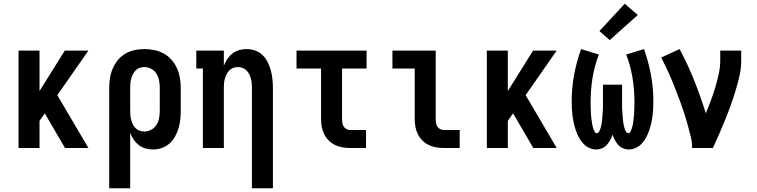

<svg xmlns="http://www.w3.org/2000/svg" viewBox="-20 -790 4040 1025"><path d="M79 0V-520H191V-304L326 -520H452L286 -282L452 0H327L219 -185L191 -145V0Z M563 215V-320Q563 -347 567 -373Q571 -399 581.5 -423.5Q592 -448 609 -469Q626 -490 649 -503.5Q672 -517 698 -522.5Q724 -528 751 -528Q778 -528 804.5 -522.5Q831 -517 854.5 -504Q878 -491 896 -470.5Q914 -450 925 -425Q936 -400 940.5 -373.5Q945 -347 945 -320V-200Q945 -176 942.5 -152Q940 -128 933 -105Q926 -82 914.5 -61Q903 -40 885 -24Q867 -8 844 0Q821 8 797 8Q777 8 757 2.5Q737 -3 721 -15.5Q705 -28 693.5 -45Q682 -62 675 -81V215ZM751 -88Q771 -88 788.5 -98Q806 -108 816 -124.5Q826 -141 829.5 -160.5Q833 -180 833 -200V-320Q833 -340 829.5 -359.5Q826 -379 816 -395.5Q806 -412 788.5 -422Q771 -432 751 -432Q739 -432 726.5 -428Q714 -424 705 -415Q696 -406 690 -394.5Q684 -383 680.5 -370.5Q677 -358 676 -345.5Q675 -333 675 -320V-200Q675 -187 676 -174.5Q677 -162 680.5 -149.5Q684 -137 689.5 -125.5Q695 -114 704.5 -105Q714 -96 726 -92Q738 -88 751 -88Z M1325 215V-320Q1325 -333 1324 -345.5Q1323 -358 1319.5 -370Q1316 -382 1310.5 -393.5Q1305 -405 1296 -414Q1287 -423 1275 -427.5Q1263 -432 1250 -432Q1237 -432 1225 -427.5Q1213 -423 1204 -414Q1195 -405 1189.5 -393.5Q1184 -382 1180.5 -370Q1177 -358 1176 -345.5Q1175 -333 1175 -320V0H1063V-424H1028V-520H1175V-439Q1182 -458 1193.5 -475Q1205 -492 1221 -504.5Q1237 -517 1256.5 -522.5Q1276 -528 1296 -528Q1320 -528 1342.5 -520Q1365 -512 1382 -495.5Q1399 -479 1409.5 -457.5Q1420 -436 1426 -413.5Q1432 -391 1434.5 -367.5Q1437 -344 1437 -320V215Z M1849 0Q1828 0 1807.5 -3.5Q1787 -7 1768.5 -16Q1750 -25 1735 -40Q1720 -55 1710.5 -74Q1701 -93 1697.5 -113.5Q1694 -134 1694 -155V-424H1563V-520H1937V-424H1806V-155Q1806 -144 1807.5 -134Q1809 -124 1814.5 -115Q1820 -106 1829.5 -101Q1839 -96 1849 -96H1934V0Z M2349 0Q2328 0 2307.5 -3.5Q2287 -7 2268.5 -16Q2250 -25 2235 -40Q2220 -55 2210.5 -74Q2201 -93 2197.5 -113.5Q2194 -134 2194 -155V-424H2075V-520H2306V-155Q2306 -144 2307.5 -134Q2309 -124 2314.5 -115Q2320 -106 2329.5 -101Q2339 -96 2349 -96H2434V0Z M2579 0V-520H2691V-304L2826 -520H2952L2786 -282L2952 0H2827L2719 -185L2691 -145V0Z M3337 8Q3321 8 3306 1.5Q3291 -5 3280.5 -16.5Q3270 -28 3262.5 -42Q3255 -56 3250 -71Q3245 -56 3237.5 -42Q3230 -28 3219.5 -16.5Q3209 -5 3194 1.5Q3179 8 3163 8Q3144 8 3125.5 -0.5Q3107 -9 3093.5 -24Q3080 -39 3070.5 -56.5Q3061 -74 3054.5 -93Q3048 -112 3043.5 -131.5Q3039 -151 3036.5 -170.5Q3034 -190 3033 -210Q3032 -230 3032 -250Q3032 -321 3045 -391Q3058 -461 3082 -528L3177 -499Q3154 -439 3143.5 -375.5Q3133 -312 3133 -248Q3133 -241 3133 -233.5Q3133 -226 3133.5 -218.5Q3134 -211 3134 -203.5Q3134 -196 3134.5 -188.5Q3135 -181 3135.5 -173.5Q3136 -166 3137 -158.5Q3138 -151 3139 -144Q3140 -137 3141 -129.5Q3142 -122 3144 -115Q3146 -108 3148.5 -100.5Q3151 -93 3155 -86Q3159 -79 3166 -79Q3173 -79 3177 -85.5Q3181 -92 3183.5 -98Q3186 -104 3187.5 -111Q3189 -118 3190.5 -124.5Q3192 -131 3193 -138Q3194 -145 3194.5 -151.5Q3195 -158 3195.5 -165Q3196 -172 3196.5 -178.5Q3197 -185 3197.5 -192Q3198 -199 3198.5 -205.5Q3199 -212 3199 -219Q3199 -226 3199 -233Q3199 -240 3199 -246.5Q3199 -253 3199 -260V-338H3301V-260Q3301 -253 3301 -246.5Q3301 -240 3301 -233Q3301 -226 3301 -219Q3301 -212 3301.5 -205.5Q3302 -199 3302.5 -192Q3303 -185 3303.5 -178.5Q3304 -172 3304.5 -165Q3305 -158 3305.5 -151.5Q3306 -145 3307 -138Q3308 -131 3309.5 -124.5Q3311 -118 3312.5 -111Q3314 -104 3316.5 -98Q3319 -92 3323 -85.5Q3327 -79 3334 -79Q3341 -79 3345 -86Q3349 -93 3351.5 -100.5Q3354 -108 3356 -115Q3358 -122 3359 -129.5Q3360 -137 3361 -144Q3362 -151 3363 -158.5Q3364 -166 3364.5 -173.5Q3365 -181 3365.5 -188.5Q3366 -196 3366 -203.5Q3366 -211 3366.5 -218.5Q3367 -226 3367 -233.5Q3367 -241 3367 -248Q3367 -312 3356.5 -375.5Q3346 -439 3323 -499L3418 -528Q3442 -461 3455 -391Q3468 -321 3468 -250Q3468 -230 3467 -210Q3466 -190 3463.5 -170.5Q3461 -151 3456.5 -131.5Q3452 -112 3445.5 -93Q3439 -74 3429.5 -56.5Q3420 -39 3406.5 -24Q3393 -9 3374.5 -0.5Q3356 8 3337 8ZM3235 -576 3180 -624 3315 -770 3385 -710Z M3675 0Q3675 -32 3667 -63.5Q3659 -95 3650.5 -126Q3642 -157 3632 -187.5Q3622 -218 3611 -248Q3600 -278 3588.5 -307.5Q3577 -337 3564.5 -367Q3552 -397 3538 -426Q3524 -455 3510 -483L3608 -528Q3652 -446 3686.5 -359.5Q3721 -273 3748 -185Q3762 -219 3775 -253.5Q3788 -288 3798.5 -323.5Q3809 -359 3817 -395Q3825 -431 3825 -468V-520H3937V-468Q3937 -427 3928 -386.5Q3919 -346 3907 -306.5Q3895 -267 3881 -228Q3867 -189 3851.5 -151Q3836 -113 3819.5 -75Q3803 -37 3786 0Z"/></svg>

Font: Iosevka Gothic
Style: Bold
Weight: 700
Monospace: yes
Designer: Belleve Invis
Foundry: Belleve Invis
Version: Version 15.5.1; ttfautohint (v1.8.4)